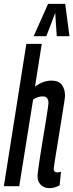

<svg xmlns="http://www.w3.org/2000/svg" viewBox="-28 -968 381 998"><path d="M251 -90Q251 -72 271 -72Q274 -72 278.5 -72.5Q283 -73 289 -76L282 -5Q257 10 229 10Q201 10 184 -7.5Q167 -25 167 -51Q167 -60 171 -90Q175 -120 181.5 -161.5Q188 -203 195.5 -248Q203 -293 209.5 -333Q216 -373 220 -400Q224 -427 224 -432Q224 -447 217.5 -457Q211 -467 192 -467Q182 -467 168 -462.5Q154 -458 144 -450L72 0H-8L109 -740H189L154 -518Q196 -549 240 -549Q276 -549 293 -527.5Q310 -506 310 -470Q310 -463 305.5 -434.5Q301 -406 294.5 -364.5Q288 -323 280.5 -277.5Q273 -232 266.5 -191.5Q260 -151 255.5 -123Q251 -95 251 -90ZM147 -780 222 -948H311L333 -780H267L259 -901L213 -780Z"/></svg>

Font: Georama Extra Condensed Medium
Style: Italic
Weight: 500
Width: 2
Italic angle: -9°
Designer: Jean-Baptiste Levee
Foundry: Production Type
Version: Version 1.000